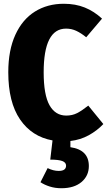

<svg xmlns="http://www.w3.org/2000/svg" viewBox="-20 -733 570 1020"><path d="M354 16V49Q452 63 452 149Q452 201 413 234Q374 267 306 267Q273 267 244.5 258Q216 249 195 235L233 160Q263 175 292 175Q331 175 331 147Q331 130 311 122.5Q291 115 247 115L259 13Q149 -7 86.5 -98.5Q24 -190 24 -349Q24 -466 61.5 -548Q99 -630 165.5 -671.5Q232 -713 319 -713Q381 -713 430.5 -693Q480 -673 522 -634L438 -535Q411 -557 385.5 -569Q360 -581 331 -581Q212 -581 212 -349Q212 -229 243 -174Q274 -119 332 -119Q364 -119 389.5 -132Q415 -145 449 -172L529 -74Q496 -39 451.5 -14.5Q407 10 354 16Z"/></svg>

Font: Fira Sans Condensed ExtraBold
Style: Regular
Weight: 800
Width: 3
Designer: Carrois Corporate & Edenspiekermann AG
Foundry: Carrois Corporate GbR & Edenspiekermann AG
Version: Version 4.203